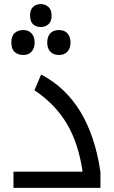

<svg xmlns="http://www.w3.org/2000/svg" viewBox="-20 -905 549 925"><path d="M463.9 0H44.9V-78.1H377.9Q358.4 -212.4 303.2 -306.9Q248 -401.4 146 -470.2L178.2 -545.9Q413.1 -423.3 463.9 -76.2ZM305.2 -656.5Q290.5 -640.1 264.2 -640.1Q237.8 -640.1 222.7 -655.8Q207.5 -671.4 207.5 -700.2Q207.5 -729 222.4 -744.6Q237.3 -760.3 263.9 -760.3Q290.5 -760.3 305.2 -743.9Q319.8 -727.5 319.8 -700.2Q319.8 -672.9 305.2 -656.5ZM132.3 -656.5Q117.7 -640.1 92.5 -640.1Q67.4 -640.1 51 -654.3Q34.7 -668.5 34.7 -700.2Q34.7 -731.9 51 -746.1Q67.4 -760.3 92.5 -760.3Q117.7 -760.3 132.3 -743.9Q147 -727.5 147 -700.2Q147 -672.9 132.3 -656.5ZM213.1 -787.8Q197.8 -774.9 176 -774.9Q154.3 -774.9 139.6 -787.8Q125 -800.8 125 -829.8Q125 -858.9 139.6 -872.1Q154.3 -885.3 176 -885.3Q197.8 -885.3 213.1 -871.8Q228.5 -858.4 228.5 -829.6Q228.5 -800.8 213.1 -787.8Z"/></svg>

Font: DroidArabicKufi
Style: Regular
Weight: 400
Designer: Pascal Zoghbi
Foundry: Ascender Corporation
Version: Version 1.00